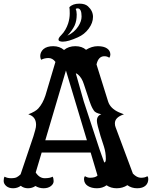

<svg xmlns="http://www.w3.org/2000/svg" viewBox="-54 -1006 820 1036"><path d="M58.1 -3.4Q40 9.8 16.8 9.8Q-6.3 9.8 -20.3 -2.2Q-34.2 -14.2 -34.2 -29.8Q-34.2 -45.4 -29.3 -52.7Q-15.1 -44.4 5.6 -44.4Q26.4 -44.4 36.9 -50Q47.4 -55.7 57.1 -65.4L126.5 -271L136.2 -304.7Q140.6 -319.8 140.6 -332.5Q140.6 -377 98.6 -389.2Q137.2 -403.8 152.8 -420.9Q177.2 -447.8 191.4 -491.7L245.1 -671.9Q229.5 -692.9 208 -692.9Q186.5 -692.9 168 -683.6Q163.1 -692.4 163.1 -703.4Q163.1 -714.4 167.7 -724.1Q172.4 -733.9 180.7 -741.2Q199.2 -756.8 233.4 -756.8Q267.6 -756.8 291.5 -736.3Q315.9 -756.8 352.3 -756.8Q388.7 -756.8 410.2 -737.3Q441.4 -756.8 473.6 -756.8Q505.9 -756.8 523.7 -744.6Q541.5 -732.4 541.5 -711.4Q541.5 -701.7 535.6 -694.3Q524.4 -702.6 509.3 -702.6Q476.6 -702.6 466.8 -658.2L529.3 -458.5Q541 -420.9 587.9 -399.9Q601.1 -394 614.7 -389.2Q565.9 -373 565.9 -340.8Q565.9 -328.6 569.8 -319.3L663.1 -69.3Q684.6 -46.9 706.5 -46.9Q728.5 -46.9 740.7 -55.2Q746.1 -51.3 746.1 -40.5Q746.1 -29.8 742.7 -20.8Q739.3 -11.7 731.9 -4.9Q716.3 9.8 686 9.8Q655.8 9.8 633.3 -6.8Q607.9 9.8 575.9 9.8Q543.9 9.8 521 -6.3Q499 9.8 469.2 9.8Q439.5 9.8 419.9 -2.7Q400.4 -15.1 399.4 -38.1Q399.4 -51.8 404.8 -55.2Q418 -46.9 431.6 -46.9Q460.4 -46.9 472.2 -58.6L435.1 -183.1H170.9L138.7 -75.2Q158.7 -44.4 187.3 -44.4Q215.8 -44.4 230 -52.7Q235.4 -43.9 235.4 -28.6Q235.4 -13.2 220.2 -1.7Q205.1 9.8 181.2 9.8Q157.2 9.8 137.2 -2.4Q119.6 9.8 96.9 9.8Q74.2 9.8 58.1 -3.4ZM415 -249 301.8 -625.5 190.4 -249ZM508.3 -129.4Q517.1 -129.4 517.1 -148.9Q517.1 -183.1 506.8 -215.3L488.3 -272.5Q468.8 -336.9 468.8 -353.5Q468.3 -380.9 492.7 -389.6Q459 -396.5 451.7 -410.6Q448.2 -416.5 446 -419.9Q443.8 -423.3 441.7 -428Q439.5 -432.6 436.5 -439.9Q433.6 -447.3 428.7 -460.9L398.4 -552.2Q387.7 -586.4 366.7 -604Q360.4 -609.4 355 -610.4Q387.7 -492.2 397.9 -459Q468.8 -241.2 482.9 -200.7ZM652.3 -85.4 653.3 -82.5ZM320.3 -966.8Q337.9 -986.3 374.5 -986.3Q404.8 -986.3 420.4 -972.2Q447.8 -947.3 447.8 -915Q447.8 -882.8 424.8 -851.6Q401.9 -820.3 366.2 -804.7Q314 -781.2 285.2 -781.2Q275.4 -781.2 268.6 -783.7Q261.7 -786.1 261.7 -793Q261.7 -801.8 275.4 -815.4Q289.1 -829.1 298.6 -845.7Q308.1 -862.3 313.5 -878.9Q322.3 -906.7 322.3 -932.6Q322.3 -958.5 320.3 -966.8ZM354.5 -957.5Q359.9 -945.8 359.9 -928Q359.9 -910.2 357.2 -896Q354.5 -881.8 348.6 -868.2Q336.4 -842.3 309.6 -813.5Q347.2 -831.1 368.7 -864.3Q386.2 -891.6 386.2 -917Q386.2 -960.9 364.3 -960.9Q357.9 -960.9 354.5 -957.5Z"/></svg>

Font: Rye
Style: Regular
Weight: 400
Designer: Nicole Fally
Foundry: Nicole Fally
Version: Version 1.001